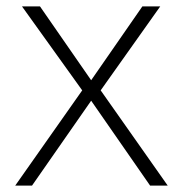

<svg xmlns="http://www.w3.org/2000/svg" viewBox="-20 -583 578 603"><path d="M27.7 0 238.2 -299.2 49 -563H105.5L266.3 -331L427.2 -563H483.3L296.2 -299.2L506.8 0H451.5L266.3 -266.7L80.5 0Z"/></svg>

Font: Darker Grotesque Light
Style: Regular
Weight: 300
Designer: Gabriel Lam
Foundry: TypeRant
Version: Version 1.000;gftools[0.9.28]